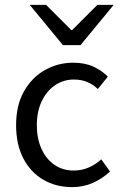

<svg xmlns="http://www.w3.org/2000/svg" viewBox="-20 -755 496 787"><path d="M275 12Q210 12 158 -18Q106 -48 76 -105Q46 -162 46 -242Q46 -324 78.5 -381Q111 -438 164.5 -468Q218 -498 280 -498Q328 -498 362.5 -482Q397 -466 422 -441L381 -390Q363 -408 338.5 -418.5Q314 -429 283 -429Q240 -429 205.5 -405.5Q171 -382 151 -340Q131 -298 131 -242Q131 -187 150 -145Q169 -103 203 -79.5Q237 -56 282 -56Q316 -56 345 -69Q374 -82 395 -102L431 -52Q400 -23 361 -5.5Q322 12 275 12ZM238 -570 102 -735H169L272 -632H276L379 -735H446L310 -570Z"/></svg>

Font: Source Sans 3
Style: Regular
Weight: 400
Designer: Paul D. Hunt
Foundry: Adobe
Version: Version 3.046;hotconv 1.0.118;makeotfexe 2.5.65603